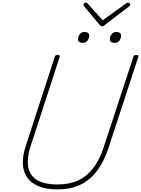

<svg xmlns="http://www.w3.org/2000/svg" viewBox="-20 -1438 1085 1477"><path d="M422 19Q332 19 273.5 -6.5Q215 -32 186 -77Q157 -122 155.5 -182.5Q154 -243 178 -315L401 -1000Q403 -1008 407.5 -1011.5Q412 -1015 424 -1015Q434 -1015 438 -1011.5Q442 -1008 439 -1000L215 -312Q187 -227 196 -160Q205 -93 260.5 -56Q316 -19 422 -19Q512 -19 579.5 -49.5Q647 -80 696 -143Q745 -206 776 -301L1006 -1000Q1008 -1008 1012.5 -1011.5Q1017 -1015 1029 -1015Q1049 -1015 1044 -1000L815 -301Q780 -194 725.5 -122.5Q671 -51 596 -16Q521 19 422 19ZM616 -1108Q600 -1108 590 -1114.5Q580 -1121 580 -1136Q580 -1158 594 -1175Q608 -1192 630 -1192Q647 -1192 656.5 -1185.5Q666 -1179 666 -1164Q666 -1142 652.5 -1125Q639 -1108 616 -1108ZM862 -1108Q845 -1108 835 -1114.5Q825 -1121 825 -1136Q825 -1158 839 -1175Q853 -1192 875 -1192Q891 -1192 901 -1185.5Q911 -1179 911 -1164Q911 -1142 898 -1125Q885 -1108 862 -1108ZM963 -1418Q970 -1418 975.5 -1413Q981 -1408 981 -1403Q981 -1399 979.5 -1396Q978 -1393 973 -1389L783 -1243Q776 -1239 772.5 -1237Q769 -1235 765 -1235Q761 -1235 758 -1237Q755 -1239 750 -1243L627 -1389Q626 -1392 624 -1395.5Q622 -1399 622 -1402Q622 -1410 628 -1414Q634 -1418 641 -1418Q645 -1418 648 -1416.5Q651 -1415 655 -1410L770 -1282L946 -1409Q955 -1415 957.5 -1416.5Q960 -1418 963 -1418Z"/></svg>

Font: Playwrite RO Thin
Style: Regular
Weight: 250
Version: Version 1.002